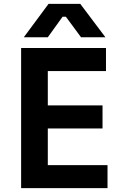

<svg xmlns="http://www.w3.org/2000/svg" viewBox="-20 -980 636 1000"><path d="M90 -730H532V-610H229V-431H514V-311H229V-120H540V0H90ZM233 -960H398L529 -786H402L323 -893H306L229 -786H104Z"/></svg>

Font: Sora-SIA SemiBold
Style: Regular
Weight: 600
Designer: Jonathan Barnbrook, Julián Moncada
Foundry: Barnbrook Fonts
Version: Version 2.000